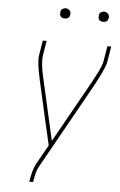

<svg xmlns="http://www.w3.org/2000/svg" viewBox="-60 -954 621 995"><g transform="rotate(5 250.0 -456.0)"><path d="M131 0 132 -7Q136 -30 141.5 -52Q147 -74 158 -95L215 -196L180 -349L139 -531Q133 -557 128.5 -583.5Q124 -610 123 -638Q123 -644 123.5 -650Q124 -656 125 -662L137 -735H157L145 -662Q144 -656 143.5 -650Q143 -644 143 -639Q143 -612 147.5 -586Q152 -560 158 -535L229 -221L407 -539Q415 -554 423 -569Q431 -584 438.5 -599Q446 -614 452.5 -630Q459 -646 461 -662L473 -735H493L481 -662Q478 -644 471.5 -627.5Q465 -611 457.5 -595Q450 -579 441.5 -563Q433 -547 425 -531L176 -86Q165 -67 160 -47Q155 -27 152 -7L151 0ZM440 -859Q434 -859 428.5 -861Q423 -863 419 -867.5Q415 -872 414.5 -878.5Q414 -885 415 -891Q415 -896 417.5 -900Q420 -904 424 -906.5Q428 -909 432 -910.5Q436 -912 441 -912Q447 -912 452.5 -909.5Q458 -907 462 -902.5Q466 -898 467 -891.5Q468 -885 467 -879Q466 -874 463.5 -870Q461 -866 457.5 -863.5Q454 -861 449.5 -860Q445 -859 440 -859ZM240 -859Q234 -859 228.5 -861Q223 -863 219 -867.5Q215 -872 214.5 -878.5Q214 -885 215 -891Q215 -896 217.5 -900Q220 -904 224 -906.5Q228 -909 232 -910.5Q236 -912 241 -912Q247 -912 252.5 -909.5Q258 -907 262 -902.5Q266 -898 267 -891.5Q268 -885 267 -879Q266 -874 263.5 -870Q261 -866 257.5 -863.5Q254 -861 249.5 -860Q245 -859 240 -859Z"/></g></svg>

Font: Iosevka Term Curly Th Obl
Style: Regular
Weight: 100
Italic angle: -9°
Designer: Belleve Invis
Foundry: Belleve Invis
Version: Version 32.3.0